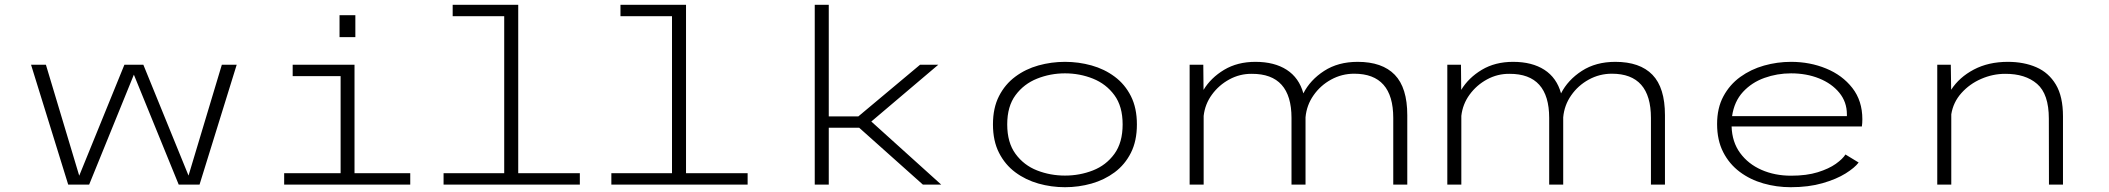

<svg xmlns="http://www.w3.org/2000/svg" viewBox="-20 -770 8798 801"><path d="M264.5 0 109.5 -500H171.5L310.5 -37L499 -500H578L766.5 -37.5L905.5 -500H967.5L812.5 0H725.5L538.5 -458.5L352 0Z M1396.5 -706.5H1462.5V-615H1396.5ZM1165.5 0V-47.5H1401V-452.5H1201V-500H1459V-47.5H1691.5V0Z M1830.5 0V-47.5H2083.5V-702.5H1868.5V-750H2142V-47.5H2399V0Z M2530.5 0V-47.5H2783.5V-702.5H2568.5V-750H2842V-47.5H3099V0Z M3379 0V-750H3437.5V-284.5H3561L3818.5 -500H3894.5L3615 -263L3906.5 0H3830L3564.5 -237H3437.5V0Z M4423 11Q4366 11 4312.2 -4.2Q4258.5 -19.5 4215.8 -51.2Q4173 -83 4147.8 -132.5Q4122.5 -182 4122.5 -251Q4122.5 -320 4147.8 -369.2Q4173 -418.5 4215.8 -450.2Q4258.5 -482 4312.2 -497Q4366 -512 4423 -512Q4480 -512 4533.8 -497Q4587.5 -482 4630.2 -450.2Q4673 -418.5 4698 -369Q4723 -319.5 4723 -251Q4723 -182 4698 -132.5Q4673 -83 4630.2 -51.2Q4587.5 -19.5 4533.8 -4.2Q4480 11 4423 11ZM4423 -37.5Q4484.5 -37.5 4539.5 -59Q4594.5 -80.5 4629 -127.8Q4663.5 -175 4663.5 -251Q4663.5 -326.5 4629 -373.2Q4594.5 -420 4539.5 -442Q4484.5 -464 4423 -464Q4362 -464 4306.8 -442Q4251.5 -420 4216.8 -373.2Q4182 -326.5 4182 -251Q4182 -175 4216.8 -127.8Q4251.5 -80.5 4306.5 -59Q4361.5 -37.5 4423 -37.5Z M4943 0V-500H5000L5001 -395Q5031.5 -445.5 5087 -478.8Q5142.5 -512 5217.5 -512Q5296.5 -512 5348 -478.8Q5399.5 -445.5 5417.5 -380.5Q5446 -436.5 5504.2 -474.2Q5562.5 -512 5644 -512Q5746.5 -512 5798.8 -458Q5851 -404 5851 -289.5V0H5792.5V-278Q5792.5 -462.5 5629.5 -462.5Q5578 -462.5 5533.2 -438Q5488.5 -413.5 5459.8 -372.2Q5431 -331 5426.5 -280.5V0H5368V-278Q5368 -462.5 5202.5 -462Q5152.5 -462.5 5108.8 -438.8Q5065 -415 5036 -375.2Q5007 -335.5 5001.5 -286.5V0Z M6018 0V-500H6075L6076 -395Q6106.5 -445.5 6162 -478.8Q6217.5 -512 6292.5 -512Q6371.5 -512 6423 -478.8Q6474.5 -445.5 6492.5 -380.5Q6521 -436.5 6579.2 -474.2Q6637.5 -512 6719 -512Q6821.5 -512 6873.8 -458Q6926 -404 6926 -289.5V0H6867.5V-278Q6867.5 -462.5 6704.5 -462.5Q6653 -462.5 6608.2 -438Q6563.5 -413.5 6534.8 -372.2Q6506 -331 6501.5 -280.5V0H6443V-278Q6443 -462.5 6277.5 -462Q6227.5 -462.5 6183.8 -438.8Q6140 -415 6111 -375.2Q6082 -335.5 6076.5 -286.5V0Z M7450.5 11Q7391.5 11 7336.5 -4.8Q7281.5 -20.5 7238 -53Q7194.5 -85.5 7169 -135.2Q7143.5 -185 7143.5 -252.5Q7143.5 -319.5 7169.8 -368.2Q7196 -417 7240.2 -449Q7284.5 -481 7339.5 -496.5Q7394.5 -512 7452 -512Q7530.5 -512 7598.2 -484.2Q7666 -456.5 7707.8 -403Q7749.5 -349.5 7749.5 -272.5Q7749.5 -265.5 7749 -256.8Q7748.5 -248 7747.5 -242.5H7204Q7206 -177.5 7239.5 -131.8Q7273 -86 7328.5 -61.5Q7384 -37 7452 -37Q7517 -37 7563.5 -51.5Q7610 -66 7638.8 -86.5Q7667.5 -107 7679 -125.5L7734 -92Q7718 -70.5 7679.8 -46.5Q7641.5 -22.5 7583.5 -5.8Q7525.5 11 7450.5 11ZM7452 -464Q7394 -464 7341 -445Q7288 -426 7251.5 -386.5Q7215 -347 7206 -285.5H7685V-293Q7685 -344.5 7653.5 -383Q7622 -421.5 7569.2 -442.8Q7516.5 -464 7452 -464Z M8062 0V-500H8118.5L8120 -395.5Q8153.5 -447.5 8214.5 -479.8Q8275.5 -512 8356.5 -512Q8423.5 -512 8475.2 -489.5Q8527 -467 8556.8 -417.2Q8586.5 -367.5 8586.5 -284.5V0H8528L8527.5 -275Q8527.5 -377.5 8478.5 -420Q8429.5 -462.5 8345 -462Q8294 -462 8245.5 -441Q8197 -420 8162.8 -381.8Q8128.5 -343.5 8120.5 -293V0Z"/></svg>

Font: Trispace SemiExpanded ExtraLight
Style: Regular
Weight: 200
Width: 6
Designer: Tyler Finck
Foundry: Etcetera Type Company
Version: Version 1.210; ttfautohint (v1.8.3)